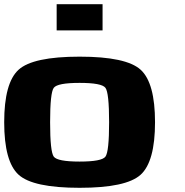

<svg xmlns="http://www.w3.org/2000/svg" viewBox="-20 -895 884 915"><path d="M500 -312.5Q500 -453.1 482.4 -476.6Q464.8 -500 359.4 -500Q253.9 -500 236.3 -476.6Q218.8 -453.1 218.8 -312.5Q218.8 -171.9 236.3 -148.4Q253.9 -125 359.4 -125Q464.8 -125 482.4 -148.4Q500 -171.9 500 -312.5ZM718.8 -312.5Q718.8 -125 650.4 -62.5Q582 0 359.4 0Q136.7 0 68.4 -62.5Q0 -125 0 -312.5Q0 -500 68.4 -562.5Q136.7 -625 359.4 -625Q582 -625 650.4 -562.5Q718.8 -500 718.8 -312.5ZM468.8 -875V-750H250V-875Z"/></svg>

Font: CraftyPE
Style: Regular
Weight: 400
Designer: Erek Butcher
Foundry: Haunted Coop
Version: Version 0.018;April 4, 2024;FontCreator 15.0.0.2962 64-bit